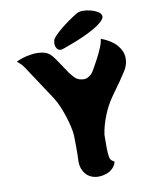

<svg xmlns="http://www.w3.org/2000/svg" viewBox="-106 -1091 954 1180"><g transform="rotate(-10 371.0 -501.0)"><path d="M456 -1003Q470 -1011 493 -1011Q516 -1011 540 -1005Q564 -999 582.5 -988.5Q601 -978 605.5 -963Q610 -948 593 -931Q572 -909 534 -887.5Q496 -866 454 -848Q412 -830 378.5 -818Q345 -806 332 -801Q307 -793 294 -813Q281 -833 289 -863Q292 -874 309.5 -892Q327 -910 351.5 -930Q376 -950 404 -969.5Q432 -989 456 -1003ZM572 -823Q637 -798 668.5 -761.5Q700 -725 702 -683.5Q704 -642 680 -603Q667 -582 642 -546Q617 -510 583 -463Q549 -416 524.5 -355Q500 -294 492 -237Q491 -196 491.5 -156.5Q492 -117 496 -99Q499 -81 512 -72.5Q525 -64 525 -64Q525 -64 519.5 -49.5Q514 -35 495.5 -18Q477 -1 438 7Q400 14 368.5 1Q337 -12 320 -44Q303 -76 307 -122Q308 -130 308 -153.5Q308 -177 308 -207.5Q308 -238 307 -266Q306 -287 299 -319Q292 -351 280.5 -387Q269 -423 255 -455.5Q241 -488 226 -511Q200 -551 172 -593Q144 -635 120.5 -671Q97 -707 83 -728Q70 -748 55 -760.5Q40 -773 40 -773Q50 -780 77.5 -789Q105 -798 140 -802.5Q175 -807 208 -800.5Q241 -794 262 -768Q271 -758 286.5 -735Q302 -712 317.5 -689Q333 -666 341 -654Q353 -637 371.5 -617.5Q390 -598 424 -596Q438 -595 451.5 -601.5Q465 -608 475 -618Q486 -629 501 -657.5Q516 -686 528 -707Q545 -739 558 -771Q571 -803 572 -823Z"/></g></svg>

Font: Potta One
Style: Regular
Weight: 400
Designer: 108,108go
Foundry: Font Zone 108
Version: Version 1.000